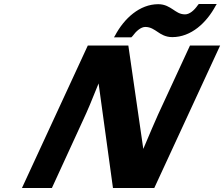

<svg xmlns="http://www.w3.org/2000/svg" viewBox="-20 -942 1123 962"><path d="M1083 -714H932L772 -368C756 -332 732 -277 698 -196L623 -714H420L90 0H240L398 -344C416 -382 441 -441 474 -524L546 0H753ZM1066 -922H976L971 -916C953 -890 930 -870 907 -870C880 -870 863 -884 846 -895C829 -906 807 -921 773 -921C680 -921 602 -850 556 -763L551 -755H638L644 -761C662 -786 686 -807 708 -807C735 -807 753 -793 770 -782C786 -771 809 -756 843 -756C938 -756 1015 -828 1061 -914Z"/></svg>

Font: Passageway
Style: BdSuIt
Weight: 700
Foundry: Ascender Corporation
Version: Version 1.11